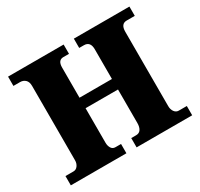

<svg xmlns="http://www.w3.org/2000/svg" viewBox="-150 -903 1137 1092"><g transform="rotate(-30 419.0 -357.0)"><path d="M21 0V-61H74Q91 -61 102 -76Q113 -91 113 -111V-600Q113 -627 99 -640Q85 -653 65 -653H21V-714H386V-653H349Q313 -653 313 -605V-407H526V-602Q526 -653 484 -653H453V-714H818V-653H765Q726 -653 726 -602V-113Q726 -91 737 -76Q748 -61 765 -61H818V0H453V-61H485Q506 -61 516 -76.5Q526 -92 526 -117V-338H313V-111Q313 -91 322 -76Q331 -61 349 -61H386V0Z"/></g></svg>

Font: Noto Serif Myanmar Black
Style: Regular
Weight: 900
Designer: Ben Mitchell and the Monotype Design Team
Foundry: Monotype Imaging Inc.
Version: Version 2.106; ttfautohint (v1.8.4.7-5d5b)